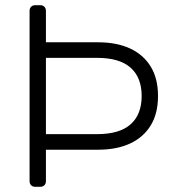

<svg xmlns="http://www.w3.org/2000/svg" viewBox="-20 -720 673 740"><path d="M116 0Q106 0 100 -6Q94 -12 94 -22V-678Q94 -688 100 -694Q106 -700 116 -700H135Q145 -700 151 -694Q157 -688 157 -678V-557H359Q429 -557 480.5 -533.5Q532 -510 560.5 -464Q589 -418 589 -350Q589 -282 560.5 -236Q532 -190 480.5 -166.5Q429 -143 359 -143H157V-22Q157 -12 151 -6Q145 0 134 0ZM157 -203H354Q441 -203 483.5 -241Q526 -279 526 -350Q526 -421 483.5 -459Q441 -497 354 -497H157Z"/></svg>

Font: Rubik Light Light
Style: Regular
Weight: 300
Version: Version 2.101